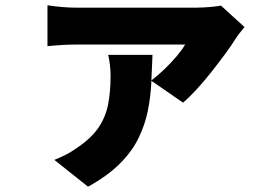

<svg xmlns="http://www.w3.org/2000/svg" viewBox="-20 -597 1040 724"><path d="M902 -495Q894 -486 883 -471.5Q872 -457 867 -449Q853 -426 829 -393.5Q805 -361 777 -325.5Q749 -290 721 -259.5Q693 -229 670 -210L550 -293Q575 -312 600.5 -336.5Q626 -361 647 -386Q668 -411 678 -429Q667 -429 636.5 -429Q606 -429 565 -429Q524 -429 478.5 -429Q433 -429 390.5 -429Q348 -429 316 -429Q284 -429 270 -429Q243 -429 216.5 -427.5Q190 -426 159 -423V-577Q185 -573 214 -570.5Q243 -568 270 -568Q284 -568 319 -568Q354 -568 401.5 -568Q449 -568 499.5 -568Q550 -568 595.5 -568Q641 -568 673.5 -568Q706 -568 716 -568Q729 -568 748.5 -569Q768 -570 786 -572Q804 -574 813 -576ZM555 -390Q553 -338 550.5 -285Q548 -232 537.5 -179.5Q527 -127 502.5 -76.5Q478 -26 432 20Q386 66 312 107L185 6Q207 -3 228 -13.5Q249 -24 274 -42Q325 -77 351.5 -116Q378 -155 387.5 -202.5Q397 -250 397 -312Q397 -332 394.5 -352.5Q392 -373 388 -390Z"/></svg>

Font: Noto Sans SC Black
Style: Regular
Weight: 900
Designer: Ryoko NISHIZUKA  (kana, bopomofo & ideographs); Paul D. Hunt (Latin, Greek & Cyrillic); Sandoll Communications , Soo-you
Foundry: Adobe
Version: Version 2.004-H2;hotconv 1.0.118;makeotfexe 2.5.65603